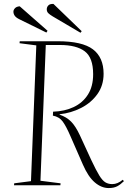

<svg xmlns="http://www.w3.org/2000/svg" viewBox="-20 -939 648 973"><path d="M249 -373Q308 -375 353.5 -396.5Q399 -418 425.5 -459.5Q452 -501 452 -563Q452 -647 409.5 -679Q367 -711 284 -711H212L185 -23L287 -10L286 0H51L52 -10L137 -21L164 -709L79 -720L80 -730H272Q397 -730 451 -689Q505 -648 505 -565Q505 -506 473.5 -462Q442 -418 391 -392Q340 -366 282 -360V-358Q317 -346 340 -323Q363 -300 385 -253L443 -127Q467 -76 483 -50Q499 -24 514 -15Q529 -6 549 -6Q576 -6 602 -28L608 -21Q591 -4 574 5Q557 14 531 14Q494 14 460.5 -14.5Q427 -43 400 -105L337 -249Q315 -300 297.5 -323.5Q280 -347 248 -353ZM247 -856Q232 -865 224.5 -872.5Q217 -880 217 -892Q217 -903 225 -911.5Q233 -920 251 -919L394 -781L388 -773ZM77 -842Q61 -850 54.5 -859.5Q48 -869 48 -880Q48 -889 56 -897.5Q64 -906 80 -907L221 -783L215 -774Z"/></svg>

Font: Literata 72pt ExtraLight
Style: Italic
Weight: 200
Italic angle: -2°
Designer: Latin by Veronika Burian and Jose Scaglione. Greek by Irene Vlachou. Cyrillic by Vera Evstafieva
Foundry: TypeTogether
Version: Version 3.002